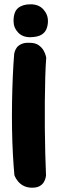

<svg xmlns="http://www.w3.org/2000/svg" viewBox="-20 -698 278 893"><path d="M123 175Q101 173 86.5 164.5Q72 156 63 144.5Q54 133 50.5 125Q47 117 47 117Q43 74 40 19Q37 -36 36 -97.5Q35 -159 36 -221Q37 -283 39.5 -341Q42 -399 46 -448Q46 -448 48 -456Q50 -464 56.5 -474.5Q63 -485 78 -492.5Q93 -500 117 -499Q144 -499 159.5 -488Q175 -477 182.5 -463.5Q190 -450 192.5 -440Q195 -430 195 -430Q192 -391 190.5 -338Q189 -285 188.5 -225Q188 -165 188.5 -103.5Q189 -42 190.5 15Q192 72 194 118Q194 118 192.5 127Q191 136 184.5 148Q178 160 163.5 168Q149 176 123 175ZM123 -525Q86 -524 64.5 -546.5Q43 -569 43 -600Q43 -643 64 -660.5Q85 -678 122 -678Q160 -678 181.5 -654.5Q203 -631 203 -600Q203 -580 196 -563Q189 -546 172 -536Q155 -526 123 -525Z"/></svg>

Font: Sour Gummy Black
Style: Bold
Weight: 700
Version: Version 1.000